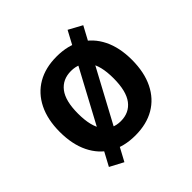

<svg xmlns="http://www.w3.org/2000/svg" viewBox="-165 -689 884 884"><g transform="rotate(-45 277.0 -247.0)"><path d="M277 10Q204 10 151.5 -20.5Q99 -51 70.5 -109Q42 -167 42 -248Q42 -328 70.5 -385.5Q99 -443 151.5 -473.5Q204 -504 277 -504Q350 -504 402.5 -473.5Q455 -443 483.5 -385.5Q512 -328 512 -248Q512 -167 483.5 -109Q455 -51 402.5 -20.5Q350 10 277 10ZM276 -84Q331 -84 361.5 -124Q392 -164 392 -248Q392 -331 362 -370.5Q332 -410 277 -410Q222 -410 191.5 -370.5Q161 -331 161 -248Q161 -164 191.5 -124Q222 -84 276 -84ZM154 61 88 26 400 -555 466 -519Z"/></g></svg>

Font: Nunito Sans 10pt SemiCondensed
Style: Bold
Weight: 700
Width: 4
Designer: Vernon Adams
Foundry: Vernon Adams
Version: Version 3.101;gftools[0.9.27]